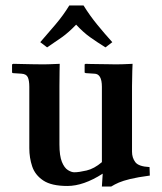

<svg xmlns="http://www.w3.org/2000/svg" viewBox="-20 -669 590 701"><path d="M285 -649Q308 -612 335 -579Q362 -546 390 -515L365 -496Q333 -516 308.5 -533.5Q284 -551 258 -579Q230 -550 206 -533Q182 -516 152 -496L127 -515Q154 -546 182.5 -579.5Q211 -613 233 -649ZM462 -115Q462 -93 474 -77Q486 -61 526 -59L527 -28Q482 -22 455.5 -15.5Q429 -9 414 -2.5Q399 4 386 12H352L355 -35Q285 10 226 10Q168 10 138 -10Q108 -30 97.5 -61.5Q87 -93 87 -128V-352Q87 -375 81.5 -387Q76 -399 58 -400L27 -402L24 -404V-434L29 -436Q29 -436 50 -435.5Q71 -435 97.5 -434.5Q124 -434 140 -434Q147 -434 161 -434.5Q175 -435 186.5 -435.5Q198 -436 198 -436Q198 -436 197.5 -409Q197 -382 197 -354V-142Q197 -100 206 -78Q215 -56 228 -48Q241 -40 251 -40Q268 -40 296 -46.5Q324 -53 352 -77V-352Q352 -400 324 -400L293 -402L289 -404V-434L293 -436Q293 -436 306 -435.5Q319 -435 338 -435Q357 -435 375.5 -434.5Q394 -434 404 -434Q415 -434 429 -434.5Q443 -435 453.5 -435.5Q464 -436 464 -436Q464 -436 463 -410Q462 -384 462 -354Z"/></svg>

Font: Libertinus Serif SemiBold
Style: Regular
Weight: 600
Designer: Philipp H. Poll, Khaled Hosny
Foundry: Caleb Maclennan
Version: Version 7.051;RELEASE